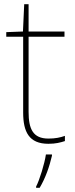

<svg xmlns="http://www.w3.org/2000/svg" viewBox="-20 -745 359 920"><path d="M212 -81C138 -81 117 -127 117 -209V-569H289V-594H117V-725H96L90 -594L10 -591V-569H91V-206C91 -113 119 -56 212 -56C247 -56 269 -62 291 -69V-94C269 -86 245 -81 212 -81ZM229 1V-5H200C194 38 169 119 153 149V155H170C198 108 217 53 229 1Z"/></svg>

Font: Noto Sans Malayalam UI Thin
Style: Regular
Weight: 100
Designer: Jelle Bosma - Monotype Design Team
Foundry: Monotype Imaging Inc.
Version: Version 2.104